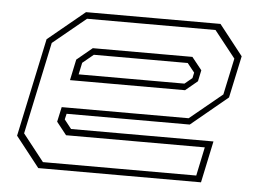

<svg xmlns="http://www.w3.org/2000/svg" viewBox="-44 -595 875 650"><g transform="rotate(5 394.0 -270.0)"><path d="M680 -540 761 -437 730.5 -294.5 606 -191.5H187.5L183 -172L207 -141.5H691L661 0H108L27 -103L98 -437L223 -540ZM665 -518H228.5L116.5 -426L50 -113L122 -21.5H643L663.5 -119H192L158 -162L169 -212.5H600.5L710.5 -303L737 -427ZM595 -420.5 629 -378 621 -340 580 -306H189L204 -377L256.5 -420.5ZM581 -398.5H262L225 -368L216.5 -328H576L601.5 -349L605.5 -368Z"/></g></svg>

Font: Tourney Expanded ExtraLight
Style: Italic
Weight: 200
Width: 7
Italic angle: -12°
Designer: Tyler Finck
Foundry: Etcetera Type Co
Version: Version 1.010; ttfautohint (v1.8.3)